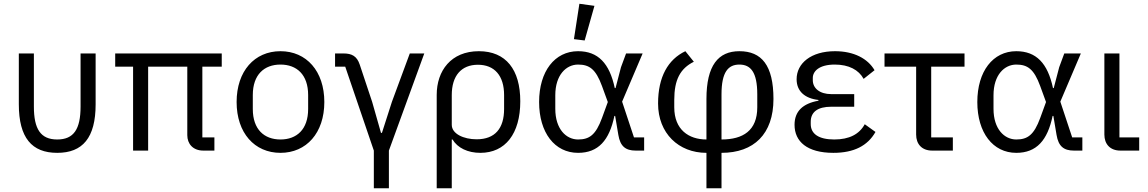

<svg xmlns="http://www.w3.org/2000/svg" viewBox="-20 -800 6097 1020"><path d="M160 -516H80V-246C80 -68 149 12 284 12C419 12 488 -68 488 -246V-516H408V-234C408 -114 372 -59 284 -59C196 -59 160 -114 160 -234Z M1055 -446H1158V-516H592V-446H687V0H767V-446H975V-82C975 -36 1005 0 1060 0H1119V-70H1055Z M1470 12C1608 12 1703 -94 1703 -258C1703 -422 1608 -528 1470 -528C1332 -528 1237 -422 1237 -258C1237 -94 1332 12 1470 12ZM1470 -59C1384 -59 1323 -112 1323 -221V-295C1323 -404 1384 -457 1470 -457C1556 -457 1617 -404 1617 -295V-221C1617 -112 1556 -59 1470 -59Z M1966 200H2046V0L2234 -516H2157L2062 -259L2009 -94H2004L1957 -259L1891 -457C1876 -502 1849 -516 1805 -516H1760V-446H1814L1966 0Z M2300 200H2380V-59H2384C2411 -14 2465 12 2532 12C2664 12 2744 -89 2744 -262C2744 -430 2668 -528 2524 -528C2376 -528 2300 -424 2300 -296ZM2512 -60C2443 -60 2380 -89 2380 -137V-295C2380 -398 2431 -456 2519 -456C2607 -456 2658 -398 2658 -295V-221C2658 -118 2610 -60 2512 -60Z M3138 -769 3058 -780 3029 -592 3086 -585ZM3402 -70H3348L3285 -260L3394 -516H3306L3279 -443L3250 -332H3246C3218 -464 3157 -528 3051 -528C2927 -528 2844 -421 2844 -258C2844 -95 2927 12 3051 12C3159 12 3217 -55 3244 -184H3248L3265 -83C3275 -23 3303 0 3357 0H3402ZM3051 -59C2988 -59 2930 -114 2930 -222V-294C2930 -402 2988 -457 3051 -457C3111 -457 3145 -433 3178 -343L3209 -258L3178 -173C3145 -83 3111 -59 3051 -59Z M3733 200H3813V12C3985 12 4089 -88 4089 -274C4089 -453 4026 -528 3908 -528C3796 -528 3733 -453 3733 -274V-59C3639 -59 3562 -111 3562 -230V-269C3562 -377 3594 -436 3666 -472L3621 -528C3529 -484 3476 -392 3476 -250C3476 -92 3585 12 3733 12ZM3813 -299C3813 -418 3849 -457 3908 -457C3967 -457 4003 -418 4003 -299V-230C4003 -106 3927 -59 3813 -59Z M4574 -140C4545 -87 4492 -59 4412 -59C4329 -59 4287 -89 4287 -141V-153C4287 -205 4324 -233 4396 -233H4518V-300H4396C4335 -300 4298 -331 4298 -374V-386C4298 -421 4331 -457 4415 -457C4489 -457 4542 -429 4568 -381L4626 -427C4590 -489 4516 -528 4416 -528C4289 -528 4212 -464 4212 -379C4212 -315 4256 -277 4328 -269V-265C4245 -250 4201 -209 4201 -137C4201 -48 4268 12 4407 12C4516 12 4589 -25 4631 -99Z M5042 0V-70H4927V-446H5104V-516H4679V-446H4847V-85C4847 -35 4877 0 4932 0Z M5730 -70H5676L5613 -260L5722 -516H5634L5607 -443L5578 -332H5574C5546 -464 5485 -528 5379 -528C5255 -528 5172 -421 5172 -258C5172 -95 5255 12 5379 12C5487 12 5545 -55 5572 -184H5576L5593 -83C5603 -23 5631 0 5685 0H5730ZM5379 -59C5316 -59 5258 -114 5258 -222V-294C5258 -402 5316 -457 5379 -457C5439 -457 5473 -433 5506 -343L5537 -258L5506 -173C5473 -83 5439 -59 5379 -59Z M6032 -70H5927V-516H5847V-85C5847 -35 5877 0 5932 0H6032Z"/></svg>

Font: LVC Sans
Style: Regular
Weight: 400
Designer: Mike Abbink, Paul van der Laan, Pieter van Rosmalen
Foundry: Bold Monday
Version: Version 3.0